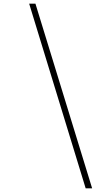

<svg xmlns="http://www.w3.org/2000/svg" viewBox="-20 -770 544 1040"><path d="M444 250H479L172 -750H138Z"/></svg>

Font: Mazius Display Extra Italic
Style: Bold
Weight: 700
Italic angle: -17°
Designer: Alberto Casagrande & Collletttivo
Foundry: Collletttivo
Version: Version 2.000;Glyphs 3.2 (3217)